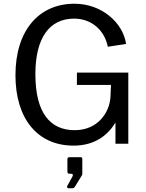

<svg xmlns="http://www.w3.org/2000/svg" viewBox="-20 -772 783 1031"><path d="M375 10C492 10 561 -49 600 -114V0H669V-382H393V-316H576L573 -248C567 -169 507 -73 381 -73C249 -73 170 -166 170 -374C170 -568 245 -672 378 -672C474 -672 542 -607 559 -521L657 -536C641 -649 527 -752 380 -752C189 -752 63 -609 63 -368C63 -134 182 10 375 10ZM348 239H362C373 239 378 238 382 231L420 169C421 168 422 164 422 161V82C422 75 419 72 413 72H353C347 72 342 75 342 83V148C342 158 345 161 355 161H363C371 161 374 168 369 176L341 227C338 233 342 239 348 239Z"/></svg>

Font: 18Franklin
Style: Regular
Weight: 400
Designer: Pablo Impallari, Rodrigo Fuenzalida (Modified by Dan O. Williams)
Version: Version 0.025;PS 000.025;hotconv 1.0.88;makeotf.lib2.5.64775